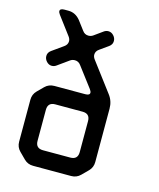

<svg xmlns="http://www.w3.org/2000/svg" viewBox="-121 -899 821 994"><g transform="rotate(15 289.5 -402.5)"><path d="M103 -11Q123 9 152 9H356Q385 9 405 -11L438 -44Q458 -64 458 -93V-379Q458 -420 434 -451L318 -605Q309 -617 309 -629Q309 -648 327 -660L372 -692Q389 -704 389 -723Q389 -739 377 -752Q365 -765 349 -765Q336 -765 325 -757L279 -724Q268 -716 254 -716Q234 -716 222 -733L185 -782Q159 -814 121 -814H100Q76 -814 76 -800Q76 -793 84 -782L156 -686Q165 -674 165 -662Q165 -643 147 -631L88 -589Q71 -577 71 -558Q71 -542 83 -529Q95 -516 111 -516Q124 -516 135 -524L195 -567Q206 -575 220 -575Q240 -575 252 -558L333 -451Q341 -440 341 -433Q341 -419 317 -419H152Q122 -419 102 -399L70 -367Q50 -347 50 -318V-93Q50 -64 70 -44ZM141 -122V-288Q141 -328 181 -328H327Q367 -328 367 -288V-122Q367 -82 327 -82H181Q141 -82 141 -122Z"/></g></svg>

Font: WDXL Lubrifont JP N
Style: Regular
Weight: 400
Designer: [WDXL Lubrifont] Copyright 2020-2022 (c) NightFurySL2001, Skr-ZERO; [ZCOOL QingKe HuangYou] Copyright 2018-2022 (c) The 
Version: Version 2.001;hotconv 1.1.1;makeotfexe 2.6.0